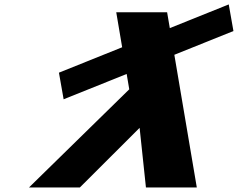

<svg xmlns="http://www.w3.org/2000/svg" viewBox="-20 -829 1050 847"><path d="M623.8 -2 595.9 -265 332.3 -2H107.9L550.2 -435L538.8 -502.7L260.7 -391L240 -508.4L518.9 -620.5L492.8 -775H717.2L729.1 -705L989.1 -809.5L1009.8 -692.1L749.1 -587.3L848.2 -2Z"/></svg>

Font: Hussar
Style: BdWideOblFour
Weight: 700
Foundry: Cannot Into Space Fonts
Version: Version 2.00